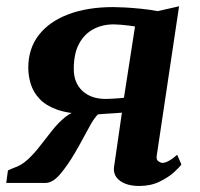

<svg xmlns="http://www.w3.org/2000/svg" viewBox="-37 -586 640 615"><path d="M530.5 -90.2 544 -59.3Q539.7 -52.1 521.5 -35.3Q503.4 -18.5 474.7 -4.4Q445.9 9.7 409.1 9.7Q370.2 9.7 347.8 -6.6Q325.3 -23 328.1 -49.9L353.5 -225.1Q343.7 -224.1 329.4 -223.3Q315 -222.6 300.9 -221.6Q286.7 -220.6 276.6 -219.6Q265.1 -207.6 254.1 -188.5Q243.1 -169.4 230.6 -145.6Q218 -121.8 202.3 -95.1Q180 -56.9 155.9 -28.4Q131.8 0 108.5 0H-17L-11.6 -40.1L5.3 -47.6Q30.8 -55.5 51.9 -75Q73.1 -94.6 92.1 -119.6Q111.1 -144.5 130.6 -168.8Q150 -193.2 171.9 -211Q193.9 -228.8 221 -233.7L236.5 -220.9Q181.7 -222 145.8 -234.9Q110 -247.8 90 -269Q70 -290.1 61.8 -316.2Q53.6 -342.3 53.6 -369.2Q53.6 -430.4 87.3 -473.8Q120.9 -517.1 182.1 -540.2Q243.3 -563.3 325.7 -563.3Q340.3 -563.3 363.4 -562.1Q386.4 -560.8 413.8 -558.1Q441.2 -555.4 468.1 -550.4L536.6 -565.8L465 -87.2Q463 -74.1 470.6 -69.2Q478.2 -64.2 483.5 -64.2Q491.9 -64.2 504.2 -71Q516.5 -77.7 530.5 -90.2ZM360 -272.8 395.5 -501.2Q389.3 -502.4 376.4 -504Q363.5 -505.7 349.8 -506.8Q336 -507.9 326.8 -507.9Q290.7 -507.9 261.8 -492.4Q232.8 -476.9 216 -445.4Q199.3 -414 199.3 -365.2Q199.3 -320.6 227.1 -294.8Q254.8 -269.1 301.8 -269.1Q309.3 -269.1 321.1 -269.8Q332.9 -270.4 344.1 -271.3Q355.2 -272.2 360 -272.8Z"/></svg>

Font: Merriweather 7pt Light
Style: Italic
Weight: 300
Italic angle: -7.8°
Designer: Eben Sorkin
Foundry: Eben Sorkin
Version: Version 2.200;gftools[0.9.31]